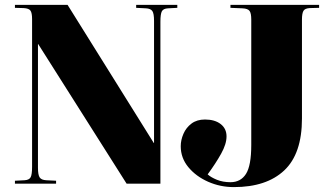

<svg xmlns="http://www.w3.org/2000/svg" viewBox="-20 -750 1346 784"><path d="M41 0V-12L80 -14Q99 -15 105 -26Q111 -37 111 -69V-672Q111 -697 104.5 -706.5Q98 -716 76 -717L41 -718V-730H256L608 -166H609V-665Q609 -695 602 -705Q595 -715 576 -716L536 -718V-730H704V-718L666 -716Q647 -715 641 -704Q635 -693 635 -661V0H497L136 -570H135V-65Q135 -36 142 -25.5Q149 -15 169 -14L209 -12V0ZM935 14Q879 14 829.5 -8Q780 -30 749 -67.5Q718 -105 718 -153Q718 -178 729 -203.5Q740 -229 762 -245.5Q784 -262 817 -262Q857 -262 881 -243.5Q905 -225 905 -193Q905 -162 883 -122.5Q861 -83 828 -38Q841 -26 865.5 -16Q890 -6 921 -6Q963 -6 984.5 -40Q1006 -74 1006 -158V-670Q1006 -696 999 -705.5Q992 -715 970 -716L921 -718V-730H1283V-718L1245 -717Q1225 -716 1219 -705.5Q1213 -695 1213 -670V-266Q1213 -122 1140.5 -54Q1068 14 935 14Z"/></svg>

Font: Literata 72pt ExtraBold
Style: Regular
Weight: 800
Designer: Latin by Veronika Burian and Jose Scaglione. Greek by Irene Vlachou. Cyrillic by Vera Evstafieva.
Foundry: TypeTogether
Version: Version 3.002